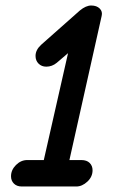

<svg xmlns="http://www.w3.org/2000/svg" viewBox="-20 -677 440 697"><path d="M59 0Q41 0 30.5 -10.5Q20 -21 20 -37Q20 -60 38 -78Q56 -96 79 -96H139L227 -484L186 -449Q169 -435 148 -435Q131 -435 120 -446Q109 -457 109 -474Q109 -496 130 -515L270 -639Q292 -657 311 -657Q331 -657 342 -646Q353 -635 349 -619L232 -96H275Q295 -96 305.5 -85.5Q316 -75 316 -59Q316 -35 297 -17.5Q278 0 257 0Z"/></svg>

Font: Comic Neue
Style: Bold Italic
Weight: 700
Italic angle: -12°
Designer: Craig Rozynski
Foundry: Craig Rozynski
Version: Version 2.003